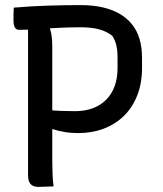

<svg xmlns="http://www.w3.org/2000/svg" viewBox="-20 -730 640 753"><path d="M190 1Q175 1 161 2Q147 3 131 3Q110 3 100 -8Q90 -19 90 -43Q90 -120 90 -195.5Q90 -271 90 -346Q90 -421 90 -497Q90 -573 90 -649H183L173 -625Q180 -608 182.5 -589Q185 -570 185 -547Q185 -474 185 -400Q185 -326 185 -251.5Q185 -177 185 -100Q185 -74 186 -48.5Q187 -23 190 1ZM34 -700Q103 -706 170.5 -708Q238 -710 297 -710Q343 -710 381 -701.5Q419 -693 448 -676.5Q477 -660 497 -635.5Q517 -611 527 -578Q537 -545 537 -504V-463Q537 -404 518.5 -356.5Q500 -309 466.5 -276Q433 -243 387 -225.5Q341 -208 286 -208Q258 -208 232 -212.5Q206 -217 182 -225L165 -221V-299Q193 -296 220 -295Q247 -294 275 -294Q312 -294 342.5 -305Q373 -316 395 -337.5Q417 -359 429 -390.5Q441 -422 441 -463V-506Q441 -532 436 -553Q431 -574 420 -590Q398 -607 368.5 -615Q339 -623 295 -623Q248 -623 203 -620.5Q158 -618 120.5 -615.5Q83 -613 55 -613Q44 -613 38.5 -622Q33 -631 33 -649Q33 -663 33 -675Q33 -687 34 -700Z"/></svg>

Font: Rec Mono Semicasual
Style: Regular
Weight: 400
Version: Version 1.085; ttfautohint (v1.8.4.7-5d5b)